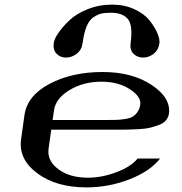

<svg xmlns="http://www.w3.org/2000/svg" viewBox="-20 -812 790 832"><path d="M711.9 -318.4Q709 -301.8 698.2 -289.6Q687.5 -277.3 667.5 -270Q647.5 -262.7 629.4 -258.3Q611.3 -253.9 582 -252.4Q552.7 -251 536.1 -250.5Q519.5 -250 491.2 -250H202.1L190.4 -167Q183.6 -115.2 232.9 -78.6Q282.2 -42 360.4 -42Q421.9 -42 484.9 -65.9Q547.9 -89.8 576.2 -125H673.8Q629.9 -69.3 540.5 -34.7Q451.2 0 354.5 0Q223.6 0 141.6 -61Q59.6 -122.1 71.3 -208L85.9 -312.5Q97.7 -397.5 194.8 -448.7Q292 -500 424.8 -500Q552.7 -500 637.2 -443.8Q721.7 -387.7 711.9 -318.4ZM587.9 -359.4Q591.8 -393.6 542 -425.8Q492.2 -458 418.9 -458Q340.8 -458 280.8 -421.4Q220.7 -384.8 213.9 -333L208 -292H440.4Q470.7 -292 485.8 -292.5Q501 -293 522.5 -296.4Q543.9 -299.8 555.2 -306.6Q566.4 -313.5 575.7 -326.7Q585 -339.8 587.9 -359.4ZM337.9 -625Q334 -595.7 312.5 -579.1Q291 -562.5 266.6 -562.5Q241.2 -562.5 225.1 -579.1Q209 -595.7 212.9 -625Q214.8 -642.6 232.4 -668.5Q250 -694.3 279.8 -723.1Q309.6 -752 359.4 -772Q409.2 -792 465.8 -792Q519.5 -792 562.5 -772Q605.5 -752 627.9 -723.6Q650.4 -695.3 661.6 -668.9Q672.9 -642.6 670.9 -625Q667 -595.7 646 -579.1Q625 -562.5 599.6 -562.5Q575.2 -562.5 558.6 -579.1Q542 -595.7 545.9 -625Q556.6 -703.1 533.7 -730Q510.7 -756.8 460.9 -756.8Q434.6 -756.8 418.5 -752.9Q402.3 -749 384.3 -736.8Q366.2 -724.6 355 -696.8Q343.8 -668.9 337.9 -625Z"/></svg>

Font: okolaks
Style: BoldItalic
Weight: 600
Width: 8
Italic angle: -8°
Version: Version 000.6.0